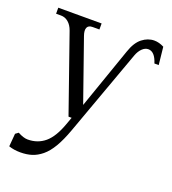

<svg xmlns="http://www.w3.org/2000/svg" viewBox="-140 -621 879 982"><g transform="rotate(20 300.0 -130.0)"><path d="M291 60.1Q270 118.2 247.1 157Q224.1 195.8 197.8 217.3Q171.4 238.8 144 247.3Q116.7 255.9 82 255.9Q47.4 255.9 19 246.1L24.9 175.8L41 164.1Q72.3 181.2 95.2 181.2Q149.4 181.2 188.5 148.4Q227.5 115.7 254.9 39.1L269 0H252L106.9 -415Q97.2 -442.9 79.3 -458Q61.5 -473.1 39.1 -473.1H12.2V-505.9H248V-473.1H210.9Q188.5 -473.1 181.9 -458Q175.3 -442.9 185.1 -415L301.8 -82L418 -415Q436 -468.3 466.6 -492.2Q497.1 -516.1 532.2 -516.1Q557.6 -516.1 585 -502L595.2 -405.8H571.8Q553.7 -463.9 518.1 -463.9Q501 -463.9 485.6 -449.2Q470.2 -434.6 460.9 -409.2Z"/></g></svg>

Font: LT Superior Serif
Style: Regular
Weight: 400
Designer: Daniel Lyons
Foundry: LyonsType
Version: Version 2.120;FEAKit 1.0